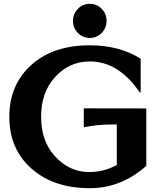

<svg xmlns="http://www.w3.org/2000/svg" viewBox="-20 -987 849 1017"><path d="M392.6 -940.4Q418.5 -966.8 455.6 -966.8Q492.7 -966.8 518.6 -940.4Q544.4 -914.1 544.4 -876.5Q544.4 -838.9 518.6 -812.5Q492.7 -786.1 455.6 -786.1Q418.5 -786.1 392.6 -812.5Q366.7 -838.9 366.7 -876.5Q366.7 -914.1 392.6 -940.4ZM455.6 9.8Q263.2 9.8 146 -94.7Q29.3 -198.2 29.3 -368.7Q29.3 -539.1 147 -644Q262.7 -747.1 455.6 -747.1Q610.4 -747.1 725.1 -676.3V-498H719.7Q608.4 -661.6 455.1 -661.6Q343.3 -661.6 266.6 -573.2Q197.8 -494.1 197.8 -368.7Q197.8 -243.2 266.1 -165Q344.2 -75.7 451.2 -75.7Q532.7 -75.7 600.6 -114.3H598.6V-327.6H570.3Q497.1 -327.6 423.8 -313V-413.1L754.9 -412.6V-108.4Q621.6 9.8 455.6 9.8Z"/></svg>

Font: Classica
Style: Bold
Weight: 700
Designer: Wojciech Kalinowski "wmk69" (wmk69@o2.pl)
Foundry: Wojciech Kalinowski "wmk69" (wmk69@o2.pl)
Version: Version 2.1.1; 2021-05-14